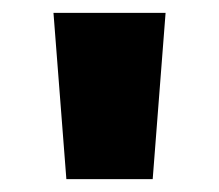

<svg xmlns="http://www.w3.org/2000/svg" viewBox="-20 -819 340 298"><path d="M237 -799H63L83 -541H217Z"/></svg>

Font: Noto Sans Sinhala Black
Style: Regular
Weight: 900
Designer: Jelle Bosma - Monotype Design Team
Foundry: Monotype Imaging Inc.
Version: Version 2.006